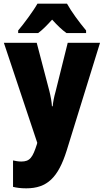

<svg xmlns="http://www.w3.org/2000/svg" viewBox="-20 -786 567 1046"><path d="M345 -766H184C163 -728 109 -655 79 -620V-606H188C210 -622 234 -646 264 -679C293 -647 318 -623 342 -606H449V-620C410 -667 370 -721 345 -766ZM1 -553 183 -8 181 0C158 72 143 94 96 94C80 94 64 91 51 88V232C71 237 94 240 123 240C237 240 297 181 343 35L525 -553H349L283 -288C274 -256 269 -230 267 -207H263C262 -229 256 -262 249 -290L180 -553Z"/></svg>

Font: Noto Sans Sinhala UI Condensed Black
Style: Regular
Weight: 900
Width: 3
Designer: Jelle Bosma - Monotype Design Team
Foundry: Monotype Imaging Inc.
Version: Version 2.006